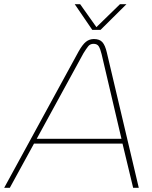

<svg xmlns="http://www.w3.org/2000/svg" viewBox="-55 -900 730 920"><path d="M-35 0 322 -654Q340 -686 356.5 -699.5Q373 -713 395 -713Q422 -713 435.5 -698Q449 -683 457 -648L610 0H583L532 -212H108L-8 0ZM121 -235H527L432 -640Q426 -665 418.5 -677.5Q411 -690 393 -690Q377 -690 367.5 -678Q358 -666 345 -645ZM387 -757 303 -880H329L407 -770L520 -880H551L427 -757Z"/></svg>

Font: MuseoModerno Thin
Style: Italic
Weight: 100
Italic angle: -9°
Designer: Pablo Cosgaya, Héctor Gatti, Marcela Romero, and the Authors of The MuseoModerno Project.
Foundry: Omnibus-Type Team
Version: Version 1.003